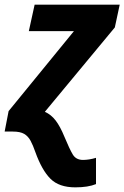

<svg xmlns="http://www.w3.org/2000/svg" viewBox="-43 -566 535 826"><path d="M281 240Q211 240 174 203Q137 166 109 88Q99 59 88.5 39.5Q78 20 61 10Q44 0 12 0H-23L-6 -88L275 -432H81L106 -546H472L451 -448L150 -85Q177 -73 196.5 -47.5Q216 -22 234 22Q256 75 270 98.5Q284 122 314 122Q340 122 370 113V226Q336 240 281 240Z"/></svg>

Font: Noto IKEA Latin
Style: Bold Italic
Weight: 700
Italic angle: -12°
Designer: Monotype Design Team
Foundry: Monotype Imaging Inc.
Version: Version 1.0